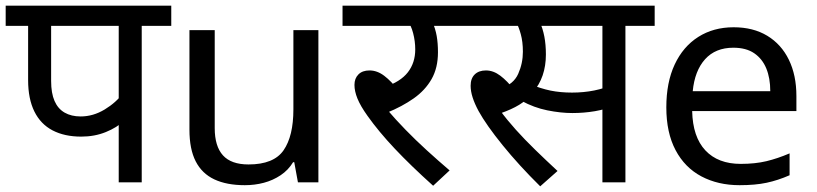

<svg xmlns="http://www.w3.org/2000/svg" viewBox="-20 -642 2875 676"><path d="M479 -551V0H398V-244L417 -217Q392 -193 352.5 -177Q313 -161 266 -161Q207 -161 165 -183Q123 -205 101 -249.5Q79 -294 79 -360V-551H0V-622H583V-551ZM398 -551H160V-357Q160 -314 172 -286.5Q184 -259 207.5 -245.5Q231 -232 264 -232Q308 -232 348.5 -256.5Q389 -281 414 -315L398 -263Z M1101 -536V0H1029L1016 -71H1012Q995 -43 968 -25Q941 -7 909 1.5Q877 10 842 10Q778 10 734.5 -10.5Q691 -31 669 -74Q647 -117 647 -185V-536H736V-191Q736 -127 765 -95Q794 -63 855 -63Q944 -63 978.5 -113Q1013 -163 1013 -257V-536Z M1470 -551 1502 -566Q1513 -541 1517.5 -515.5Q1522 -490 1522 -458Q1522 -403 1499.5 -363.5Q1477 -324 1436.5 -295.5Q1396 -267 1342 -245L1344 -255Q1372 -222 1407.5 -185.5Q1443 -149 1482.5 -113Q1522 -77 1563 -42L1505 12Q1426 -59 1369.5 -119Q1313 -179 1274 -234Q1249 -269 1238.5 -295Q1228 -321 1228 -343Q1228 -366 1242 -380Q1256 -394 1281 -394Q1308 -394 1333 -375Q1358 -356 1383 -323L1333 -335Q1390 -354 1416 -387.5Q1442 -421 1442 -468Q1442 -497 1434.5 -525.5Q1427 -554 1416 -565L1461 -551H1186V-622H1610V-551Z M1882 14Q1807 -60 1749.5 -131Q1692 -202 1665 -251Q1651 -277 1644 -299Q1637 -321 1637 -340Q1637 -366 1651.5 -380Q1666 -394 1691 -394Q1717 -394 1741.5 -375.5Q1766 -357 1790 -326L1743 -331Q1788 -345 1804.5 -382Q1821 -419 1821 -460Q1821 -495 1813.5 -522Q1806 -549 1797 -564L1838 -551H1595V-622H2012V-551H1846L1880 -566Q1891 -542 1896.5 -513.5Q1902 -485 1902 -450Q1902 -410 1890.5 -376.5Q1879 -343 1856 -317L1852 -310Q1834 -289 1808 -273Q1782 -257 1742 -243L1740 -254Q1765 -220 1796 -185.5Q1827 -151 1864 -115Q1901 -79 1943 -40ZM1995 -244Q1954 -244 1907 -253.5Q1860 -263 1816 -287L1843 -347Q1884 -330 1918.5 -323Q1953 -316 1994 -316Q2035 -316 2072.5 -323.5Q2110 -331 2148 -348V-272Q2113 -257 2074.5 -250.5Q2036 -244 1995 -244ZM2101 0V-551H1991V-622H2285V-551H2182V0Z M2563 -546Q2632 -546 2681.5 -516Q2731 -486 2757.5 -431.5Q2784 -377 2784 -304V-251H2417Q2419 -160 2463.5 -112.5Q2508 -65 2588 -65Q2639 -65 2678.5 -74.5Q2718 -84 2760 -102V-25Q2719 -7 2679 1.5Q2639 10 2584 10Q2508 10 2449.5 -21Q2391 -52 2358.5 -113.5Q2326 -175 2326 -264Q2326 -352 2355.5 -415Q2385 -478 2438.5 -512Q2492 -546 2563 -546ZM2562 -474Q2499 -474 2462.5 -433.5Q2426 -393 2419 -321H2692Q2692 -367 2678 -401Q2664 -435 2635.5 -454.5Q2607 -474 2562 -474Z"/></svg>

Font: lhindi05
Style: Book
Weight: 400
Designer: Jelle Bosma - Monotype Design Team
Foundry: Monotype Imaging Inc.
Version: Version 2.003